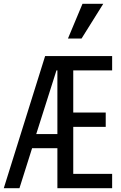

<svg xmlns="http://www.w3.org/2000/svg" viewBox="-20 -997 640 1017"><path d="M284 -624H279L172 -287H284ZM150 -212 83 0H0L219 -700H574V-624H368V-401H540V-325H368V-76H574V0H284V-212ZM417 -977H527L412 -793H340Z"/></svg>

Font: CommitMono
Style: 450Regular
Weight: 450
Designer: Eigil Nikolajsen
Foundry: Eigil Nikolajsen
Version: Version 1.002